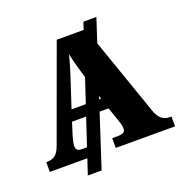

<svg xmlns="http://www.w3.org/2000/svg" viewBox="-148 -895 1085 1125"><g transform="rotate(-20 394.0 -332.0)"><path d="M7 0V-61H14Q40 -61 60.5 -74Q81 -87 97 -130L310 -714H478L493 -760H574L526 -613L695 -128Q708 -93 728.5 -77Q749 -61 777 -61H788V0H418V-61H458Q474 -61 487 -67Q500 -73 500 -92Q500 -106 495.5 -120.5Q491 -135 489 -141L458 -232H402L295 96H209L241 0ZM252 -301H341L391 -452L379 -492Q372 -518 363.5 -547.5Q355 -577 349 -610Q341 -578 332 -548.5Q323 -519 315 -493ZM436 -301 430 -320 424 -301ZM230 -61H261L318 -232H230L207 -160Q204 -148 198.5 -127.5Q193 -107 193 -93Q193 -78 201 -69.5Q209 -61 230 -61Z"/></g></svg>

Font: Noto Serif Black
Style: Regular
Weight: 900
Designer: Monotype Design Team
Foundry: Monotype Imaging Inc.
Version: Version 2.014; ttfautohint (v1.8.4.7-5d5b)